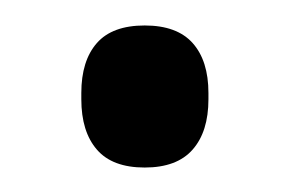

<svg xmlns="http://www.w3.org/2000/svg" viewBox="-20 -124 231 153"><path d="M95.3 9.5Q69.5 9.5 57.2 -4.8Q44.8 -19.1 44.8 -44.9V-49.9Q44.8 -75.6 57.2 -89.7Q69.5 -103.7 95.3 -103.7Q121 -103.7 133.5 -89.7Q146.1 -75.6 146.1 -49.9V-44.9Q146.1 -19.1 133.5 -4.8Q121 9.5 95.3 9.5Z"/></svg>

Font: Anek Malayalam Medium
Style: Regular
Weight: 500
Designer: Maithili Shingre (Malayalam) & Yesha Goshar (Latin)
Foundry: Ek Type
Version: Version 1.003